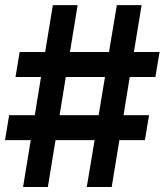

<svg xmlns="http://www.w3.org/2000/svg" viewBox="-20 -748 658 768"><path d="M327.1 0 358.4 -187.5H202.1L171.4 0H72.3L103 -187.5H0L16.6 -287.1H119.1L144 -439.9H42L58.6 -540H160.6L191.4 -727.5H290.5L259.8 -540H416L447.3 -727.5H546.4L515.6 -540H618.2L601.6 -439.9H499L474.1 -287.1H576.2L559.6 -187.5H457.5L426.8 0ZM218.3 -287.1H374.5L399.9 -439.9H243.2Z"/></svg>

Font: Inter Display Semi Bold
Style: Regular
Weight: 600
Designer: Rasmus Andersson
Foundry: rsms
Version: Version 4.000;git-37864ae